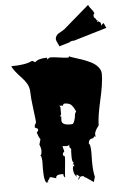

<svg xmlns="http://www.w3.org/2000/svg" viewBox="-70 -1103 793 1238"><g transform="rotate(-5 326.5 -484.0)"><path d="M548.8 -1054.7Q552.2 -1042.5 567.9 -1024.2Q583.5 -1005.9 584 -993.2Q577.6 -991.7 577.6 -983.9Q577.6 -976.1 579.6 -969.7Q582.5 -968.3 584.2 -966.6Q585.9 -964.8 587.6 -963.4Q589.4 -961.9 589.8 -960.9Q590.3 -960 591.8 -958Q593.3 -956.1 594.2 -950.7L600.6 -952.1L597.2 -939L606.9 -942.4L618.7 -933.6L623.5 -913.1L630.4 -924.8L639.2 -928.2Q640.6 -920.9 652.8 -896.5L439.9 -833Q435.1 -832 433.1 -832Q431.2 -832 431.2 -833L410.2 -827.6L411.1 -825.2L340.8 -804.2Q339.8 -810.1 332.8 -823Q325.7 -835.9 323 -846.9Q320.3 -857.9 326.4 -869.4Q332.5 -880.9 341.1 -886.5Q349.6 -892.1 363 -899.2Q376.5 -906.2 381.3 -910.2ZM360.8 -16.6 359.9 -22.5Q359.9 -24.9 360.8 -25.9H368.7V-37.6H358.9L368.7 -48.8Q356.9 -52.2 356.9 -89.1Q356.9 -126 358.9 -138.7L348.6 -150.9V-168.9Q346.2 -159.7 331.8 -159.7Q317.4 -159.7 304.2 -161.1L313.5 -127L304.2 -116.2L302.2 -103L313.5 -93.8H314.5Q314.5 -71.3 309.3 -25.6Q304.2 20 304.2 42.5L294.9 30.8V18.6H277.8Q246.6 18.6 245.6 41Q239.7 40 226.6 35.4Q213.4 30.8 206.1 30.8L196.8 50.3V42.5L187 65.4Q166 65.4 166 -27.8L167 -70.3Q167 -104 157.2 -116.2H160.6Q167 -125 167 -143.3Q167 -161.6 157.2 -184.1L167 -218.3Q155.8 -232.9 147 -263.2L157.2 -274.4V-286.1L137.2 -296.9Q137.2 -314 142.6 -318.4Q147.9 -322.8 147.9 -332.5Q147.9 -342.3 138.2 -416.5Q128.4 -490.7 128.4 -523.2Q128.4 -555.7 114.3 -580.1Q100.1 -604.5 82 -623Q30.8 -676.8 20.5 -703.6Q115.7 -703.6 157.2 -726.6L176.8 -715.8Q198.2 -738.3 255.4 -738.3V-726.6Q271 -738.3 274.9 -738.3Q296.9 -738.3 335.9 -732.4Q375 -726.6 393.1 -726.6L397 -734.9Q402.3 -731 426.5 -723.6Q450.7 -716.3 478.3 -706.8Q505.9 -697.3 533.7 -683.8Q561.5 -670.4 579.8 -649.2Q598.1 -627.9 598.1 -602.5Q598.1 -543.5 573.5 -435.8Q548.8 -328.1 548.8 -274.4Q516.1 -233.9 522 -210.4Q522 -205.6 524.4 -202.1L515.1 -207L505.9 -194.8Q475.6 -194.8 475.6 -161.1Q486.8 -161.1 486.8 -98.1L485.8 -51.8Q485.8 20 495.6 53.2L485.8 86.9L437 53.2Q430.2 53.2 427.7 47.9Q425.3 42.5 417.5 42.5Q409.7 42.5 405.3 44.2Q400.9 45.9 399.4 48.1Q397.9 50.3 394.5 55.7Q391.1 61 387.7 65.4Q387.7 48.8 398.4 44.4Q398.4 43 381.3 29.3L377.9 30.8V47.4Q377.4 41.5 372.6 35.6Q358.9 19 358.9 -14.2Q360.8 -14.2 360.8 -16.6ZM313.5 -353.5 312 -327.6Q312 -296.9 364.7 -296.9H377.9Q388.2 -296.9 395.3 -319.6Q402.3 -342.3 402.3 -353.8Q402.3 -365.2 412.1 -376Q396.5 -410.6 383.1 -422.1Q369.6 -433.6 340.8 -433.6Q335 -433.6 331.8 -426.3Q328.6 -418.9 327.6 -418.9L322.8 -422.4H305.7Q308.6 -421.9 311 -417.7Q313.5 -413.6 313.5 -409.7V-365.2L304.2 -353.5ZM196.8 65.4Q195.8 62 195.8 56.9Q195.8 51.8 196.8 50.3ZM245.6 41 252.4 42.5H245.6Z"/></g></svg>

Font: Butcherman
Style: Regular
Weight: 400
Version: Version 001.004